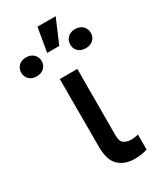

<svg xmlns="http://www.w3.org/2000/svg" viewBox="-295 -912 837 994"><g transform="rotate(-30 123.5 -415.5)"><path d="M72.8 -545.5H177.6L176.8 -147Q177.2 -110.4 195.5 -99.6Q213.8 -88.8 237.9 -88.8Q249.6 -88.8 261.5 -90.9Q273.4 -93 279.5 -94.5V-4.6Q266.3 -0.4 247 3.2Q227.6 6.7 202.4 6.7Q145.2 6.7 109 -26.6Q72.8 -60 72.8 -141ZM83.8 -695.3 108.3 -838.1H217L156.2 -695.3ZM-83.8 -672.9Q-83.8 -696.7 -67.8 -713.4Q-51.8 -730.1 -23.1 -730.1Q5.3 -730.1 21.8 -713.4Q38.4 -696.7 38.4 -672.9Q38.4 -649.5 21.8 -633.3Q5.3 -617.2 -23.1 -617.2Q-51.5 -617.2 -67.6 -633.3Q-83.8 -649.5 -83.8 -672.9ZM208.8 -671.9Q208.5 -696.4 225 -713.2Q241.5 -730.1 270.2 -730.1Q298.7 -730.1 315.2 -713.4Q331.7 -696.7 331.7 -671.9Q331.7 -648.1 315.2 -632.1Q298.7 -616.1 270.2 -616.1Q241.5 -616.1 225 -632.3Q208.5 -648.4 208.8 -671.9Z"/></g></svg>

Font: InterMG Medium
Style: Regular
Weight: 500
Designer: Rasmus Andersson
Foundry: rsms
Version: Version 3.019;December 26, 2023;FontCreator 15.0.0.2955 64-b